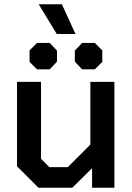

<svg xmlns="http://www.w3.org/2000/svg" viewBox="-20 -883 623 903"><path d="M60 -101V-498H173V-136L212 -97H299L405 -203V-498H518V0H413V-92L320 0H161ZM162 -863H271L335 -723H247ZM119 -592V-646L154 -681H214L248 -645V-593L214 -557H154ZM332 -593V-645L366 -681H426L461 -646V-592L426 -557H366Z"/></svg>

Font: Chakra Petch SemiBold
Style: Regular
Weight: 600
Designer: Katatrad Aksorn Co.,Ltd.
Foundry: Cadson Demak Co.,Ltd.
Version: Version 1.000; ttfautohint (v1.6)